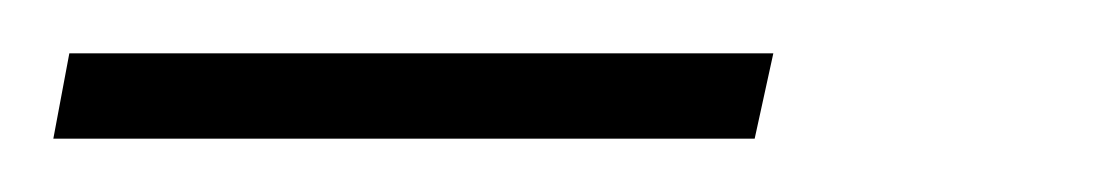

<svg xmlns="http://www.w3.org/2000/svg" viewBox="-131 108 415 72"><path d="M-111 160 -105 128H159L152 160Z"/></svg>

Font: Saira UltraCondensed Thin
Style: Italic
Weight: 250
Width: 1
Italic angle: -12°
Designer: Hector Gatti with collaboration of the Omnibus-Type team
Foundry: Omnibus-Type
Version: Version 1.101